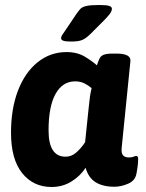

<svg xmlns="http://www.w3.org/2000/svg" viewBox="-20 -738 585 767"><path d="M264 -572Q241 -572 232.5 -575.5Q224 -579 224 -585Q224 -592 228.5 -598.5Q233 -605 240 -615L285 -682Q294 -695 301 -702.5Q308 -710 324.5 -714Q341 -718 376 -718Q405 -718 416 -714.5Q427 -711 427 -703Q427 -693 417.5 -681Q408 -669 394 -655L341 -602Q325 -586 310 -579Q295 -572 264 -572ZM186 9Q113 9 68.5 -46.5Q24 -102 24 -208Q24 -304 52 -376.5Q80 -449 130.5 -489.5Q181 -530 246 -530Q289 -530 320 -511Q351 -492 367 -477Q373 -495 378 -505Q383 -515 395 -519.5Q407 -524 432 -524H444Q504 -524 501 -494L466 -147Q464 -126 471.5 -117.5Q479 -109 495 -109Q506 -109 513.5 -112Q521 -115 524 -115Q532 -115 532 -103Q532 -99 531 -84.5Q530 -70 525 -44Q520 -16 491.5 -4Q463 8 437 8Q391 8 362 -10Q333 -28 322 -68Q301 -35 265.5 -13Q230 9 186 9ZM242 -112Q266 -112 285.5 -129.5Q305 -147 320 -170L334 -305Q337 -336 339.5 -353Q342 -370 346 -386Q333 -397 317 -405Q301 -413 280 -413Q230 -413 202 -363Q174 -313 174 -217Q174 -112 242 -112Z"/></svg>

Font: Asap
Style: Bold Italic
Weight: 700
Italic angle: -6°
Designer: Pablo Cosgaya
Foundry: Omnibus-Type
Version: Version 3.001; ttfautohint (v1.8.3)